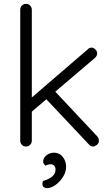

<svg xmlns="http://www.w3.org/2000/svg" viewBox="-20 -760 575 996"><path d="M115 0Q102 0 93.5 -9Q85 -18 85 -30V-710Q85 -722 93.5 -731Q102 -740 115 -740Q128 -740 136.5 -731Q145 -722 145 -710V-30Q145 -18 136.5 -9Q128 0 115 0ZM455 -513Q466 -513 475 -503.5Q484 -494 484 -483Q484 -470 473 -460L137 -174L134 -245L434 -503Q443 -513 455 -513ZM463 0Q450 0 441 -11L213 -253L258 -294L484 -53Q493 -43 493 -30Q493 -16 482 -8Q471 0 463 0ZM323 105Q323 132 307 157.5Q291 183 268 199.5Q245 216 223 216Q215 216 207.5 211Q200 206 200 192Q200 178 209.5 176.5Q219 175 233 167Q250 159 259 147Q268 135 268 119Q268 106 260.5 99Q253 92 243 92Q236 92 229 94Q222 96 216 100Q211 95 207 89Q203 83 204 74Q206 57 222.5 44.5Q239 32 261 32Q288 32 305.5 54Q323 76 323 105Z"/></svg>

Font: zvoove
Style: Regular
Weight: 400
Designer: Vernon Adams (Nunito) & Andrew Paglinawan (Quicksand)
Foundry: zvoove
Version: Version 3.006